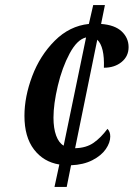

<svg xmlns="http://www.w3.org/2000/svg" viewBox="-20 -734 525 754"><path d="M213 -88Q151 -98 113.5 -147Q76 -196 76 -279Q76 -354 106.5 -435Q137 -516 195 -574Q253 -632 329 -640L346 -714H392L377 -640Q431 -636 458 -610.5Q485 -585 485 -549Q485 -513 457.5 -490.5Q430 -468 388 -468Q391 -550 362 -578L275 -152Q319 -153 348 -173.5Q377 -194 402 -228Q413 -217 413 -198Q413 -174 395.5 -148.5Q378 -123 343 -105Q308 -87 259 -85L242 0H194ZM318 -587Q283 -579 253.5 -524Q224 -469 207 -397Q190 -325 190 -272Q190 -230 200.5 -201.5Q211 -173 230 -162Z"/></svg>

Font: Noto Serif CondSemiBold
Style: Italic
Weight: 600
Width: 3
Italic angle: -12°
Designer: Monotype Design Team
Foundry: Monotype Imaging Inc.
Version: Version 1.001